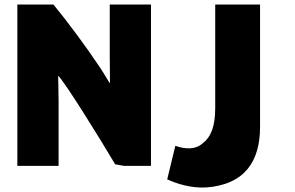

<svg xmlns="http://www.w3.org/2000/svg" viewBox="-20 -723 1307 852"><path d="M650 13H530L491 6C423 -109 264 -365 238 -387C238 -375 240 -305 240 -280V13H57V-703H217C282 -624 360 -519 426 -420C444 -393 459 -365 468 -353C468 -372 467 -448 467 -480V-703H650ZM1134 -703V-160C1134 -9 1068 96 894 109C823 112 765 92 722 73L758 -76C803 -60 848 -59 878 -86C918 -116 935 -165 935 -244V-703Z"/></svg>

Font: Repo Black
Style: Regular
Weight: 900
Designer: Stefan Peev
Foundry: Context Ltd
Version: Version 1.502